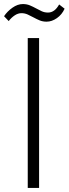

<svg xmlns="http://www.w3.org/2000/svg" viewBox="-60 -928 339 948"><path d="M77 -740H133V0H77ZM-40 -848Q-24 -872 1.5 -890Q27 -908 53 -908Q72 -908 87.5 -901.5Q103 -895 117.5 -887Q132 -879 146 -872.5Q160 -866 177 -866Q210 -866 232 -906L259 -885Q246 -856 221 -838.5Q196 -821 170 -821Q151 -821 135.5 -827.5Q120 -834 105.5 -842Q91 -850 76.5 -856.5Q62 -863 46 -863Q29 -863 12.5 -852Q-4 -841 -17 -824Z"/></svg>

Font: Encode Sans Compressed
Style: Light
Weight: 300
Designer: Pablo Impallari, Andres Torresi
Foundry: Pablo Impallari, Andres Torresi
Version: Version 1.000; ttfautohint (v1.00) -l 8 -r 50 -G 200 -x 14 -